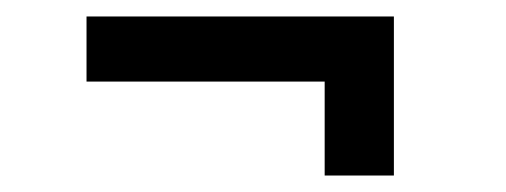

<svg xmlns="http://www.w3.org/2000/svg" viewBox="-20 -355 614 233"><path d="M374 -256H85V-335H458V-142H374Z"/></svg>

Font: Bellota Text
Style: Bold
Weight: 700
Designer: Kemie Guaida
Foundry: Kemie Guaida
Version: Version 4.001